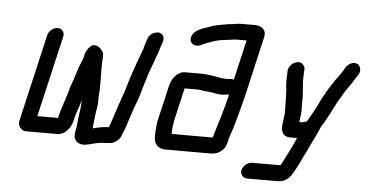

<svg xmlns="http://www.w3.org/2000/svg" viewBox="-52 -705 1826 954"><g transform="rotate(5 861.5 -228.5)"><path d="M159 -470 58 -33C52 -9 73 16 97 15H252C286 15 317 -18 326 -56L331 -77C337 -103 352 -136 358 -164C357 -150 358 -142 356 -126C350 -90 347 -59 344 -25L340 -8C339 0 338 8 338 17C340 44 367 64 405 54C430 49 456 39 484 39C492 39 506 37 514 37C537 37 567 14 572 -9C572 -11 574 -14 576 -19C580 -28 584 -37 587 -46C602 -93 618 -144 636 -189C648 -223 656 -259 667 -291L676 -321C680 -334 698 -380 702 -392L707 -408C713 -421 716 -430 721 -447C724 -460 730 -472 733 -483L735 -490C738 -501 736 -511 731 -519C714 -544 664 -528 656 -493L653 -486C650 -473 645 -463 642 -449C641 -444 640 -439 638 -436C614 -372 588 -302 569 -232C566 -221 562 -211 558 -201C544 -161 531 -120 517 -78L509 -54C507 -49 506 -45 504 -41H502C475 -41 447 -34 424 -28C426 -43 426 -54 428 -67C431 -88 432 -108 437 -131C441 -151 439 -165 440 -183C444 -231 443 -282 442 -328C441 -355 446 -381 443 -406C435 -420 421 -441 396 -441C391 -441 385 -439 379 -434C367 -424 354 -404 350 -382L349 -375C344 -360 335 -341 329 -325L323 -306C315 -278 306 -252 295 -223L287 -193C276 -155 260 -114 251 -77L248 -65H145L239 -470C244 -491 229 -510 208 -510C187 -510 164 -491 159 -470Z M1065 -331C1039 -331 1011 -339 987 -342L968 -344C959 -345 952 -346 944 -346H858C820 -346 793 -310 784 -273L744 -101C742 -94 741 -86 740 -79L738 -59C736 -47 736 -28 736 -17C734 19 754 45 794 45H1023C1028 44 1034 43 1041 42C1063 38 1089 17 1095 -7C1098 -14 1099 -21 1100 -27C1101 -32 1102 -37 1105 -44C1116 -78 1125 -103 1134 -139C1143 -173 1156 -217 1164 -252L1234 -556C1241 -587 1219 -610 1185 -610H1115C1100 -610 1088 -608 1074 -605C1063 -604 1046 -603 1036 -600C1012 -596 990 -593 968 -585C937 -572 891 -565 875 -532C858 -497 891 -471 925 -488C942 -498 963 -503 983 -511C1002 -518 1027 -522 1047 -524L1065 -526C1075 -527 1086 -530 1096 -530H1148L1102 -331C1089 -335 1080 -331 1065 -331ZM1027 -52C1027 -50 1024 -41 1023 -38C1022 -34 1022 -35 1022 -35H818C817 -49 818 -68 822 -85C822 -90 823 -96 824 -101L862 -266H926C931 -266 935 -266 940 -265L958 -262C965 -261 972 -261 981 -260C1005 -258 1022 -251 1047 -251C1058 -251 1068 -253 1078 -254C1080 -254 1082 -254 1085 -255L1084 -253C1069 -186 1046 -112 1027 -52Z M1179 113C1174 134 1189 153 1210 153H1361C1393 153 1414 139 1431 114C1449 84 1465 54 1480 20L1495 -9C1513 -51 1531 -81 1548 -122C1555 -141 1562 -147 1571 -163C1587 -192 1604 -223 1617 -251C1627 -272 1642 -293 1652 -312C1664 -332 1681 -352 1691 -370C1701 -385 1709 -397 1719 -414C1730 -437 1718 -459 1702 -464C1681 -471 1656 -453 1647 -436C1644 -430 1641 -423 1637 -418C1624 -398 1608 -379 1595 -358C1582 -337 1570 -322 1560 -301C1545 -277 1536 -255 1523 -230L1510 -206C1501 -187 1490 -172 1481 -155H1479C1472 -153 1464 -151 1459 -149H1444C1447 -162 1446 -171 1449 -184C1452 -205 1449 -228 1450 -249V-273C1450 -280 1449 -287 1449 -296L1445 -348C1444 -364 1446 -383 1446 -401L1447 -411C1448 -422 1443 -430 1436 -437C1412 -459 1368 -433 1364 -399V-389C1362 -365 1362 -341 1364 -319C1367 -300 1367 -271 1368 -251C1369 -231 1368 -209 1369 -189C1367 -173 1366 -160 1364 -144C1355 -103 1365 -69 1405 -69H1440C1435 -55 1428 -43 1422 -29L1408 0C1395 25 1383 50 1370 73H1228C1207 73 1184 92 1179 113Z"/></g></svg>

Font: Electronic
Style: ExBdIt
Weight: 800
Version: Version 1.011